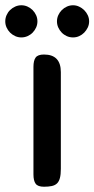

<svg xmlns="http://www.w3.org/2000/svg" viewBox="-42 -709 358 729"><path d="M-22 -627.9Q-22 -640.1 -17.1 -651.4Q-12.2 -662.6 -3.7 -670.9Q4.9 -679.2 15.9 -684.1Q26.9 -689 39.1 -689Q51.3 -689 62.3 -684.1Q73.2 -679.2 81.8 -670.7Q90.3 -662.1 95.2 -651.1Q100.1 -640.1 100.1 -627.9Q100.1 -615.7 95.2 -604.7Q90.3 -593.8 82 -585.2Q73.7 -576.7 62.5 -571.8Q51.3 -566.9 39.1 -566.9Q26.9 -566.9 15.9 -571.8Q4.9 -576.7 -3.7 -585.2Q-12.2 -593.8 -17.1 -604.7Q-22 -615.7 -22 -627.9ZM174.3 -627.9Q174.3 -640.1 179.2 -651.1Q184.1 -662.1 192.6 -670.7Q201.2 -679.2 212.2 -684.1Q223.1 -689 235.4 -689Q247.6 -689 258.5 -683.8Q269.5 -678.7 277.8 -670.4Q286.1 -662.1 291.3 -651.1Q296.4 -640.1 296.4 -627.9Q296.4 -615.7 291.3 -604.7Q286.1 -593.8 277.8 -585.2Q269.5 -576.7 258.5 -571.8Q247.6 -566.9 235.4 -566.9Q222.7 -566.9 211.7 -571.8Q200.7 -576.7 192.4 -585.2Q184.1 -593.8 179.2 -604.7Q174.3 -615.7 174.3 -627.9ZM189 -435.1V-67.9Q189 -46.4 185.5 -33.2Q182.1 -20 174.6 -12.7Q167 -5.4 154.8 -2.7Q142.6 0 125 0Q101.6 0 93.3 -11.5Q85 -22.9 85 -46.9V-455.1Q85 -479 93.3 -490.5Q101.6 -502 125 -502Q189 -502 189 -435.1Z"/></svg>

Font: Marmelad
Style: Regular
Weight: 400
Designer: Manvel Shmavonyan
Foundry: Cyreal (www.cyreal.org)
Version: Version 1.000